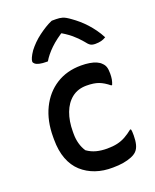

<svg xmlns="http://www.w3.org/2000/svg" viewBox="-152 -902 804 999"><g transform="rotate(-20 250.0 -402.5)"><path d="M322 -545Q348 -545 369 -541.5Q390 -538 406 -531Q422 -524 431 -514Q442 -504 446.5 -490.5Q451 -477 451 -454Q451 -436 448.5 -422Q446 -408 440 -394H435Q407 -417 380.5 -427Q354 -437 313 -437Q265 -437 232 -411Q199 -385 182 -339.5Q165 -294 165 -236V-223Q165 -195 172 -169.5Q179 -144 193 -123Q217 -106 244 -99Q271 -92 303 -92Q335 -92 359.5 -97.5Q384 -103 405.5 -115Q427 -127 448 -144H453Q455 -137 455.5 -129Q456 -121 456 -109Q456 -81 450.5 -59.5Q445 -38 432 -25Q421 -14 401.5 -6Q382 2 356 6.5Q330 11 298 11Q246 12 202.5 -3Q159 -18 126.5 -47.5Q94 -77 76.5 -123Q59 -169 59 -231V-245Q59 -335 92 -402.5Q125 -470 184 -507.5Q243 -545 322 -545ZM259 -816Q265 -816 270 -816Q275 -816 283 -816Q302 -816 318 -811.5Q334 -807 361 -787Q378 -775 395.5 -760Q413 -745 430 -726.5Q447 -708 462.5 -686.5Q478 -665 491 -640Q478 -632 464 -628.5Q450 -625 432 -625Q415 -625 405 -631Q395 -637 380 -657Q360 -681 334 -703Q308 -725 261 -751L317 -737H251L306 -752Q252 -719 219 -687Q186 -655 168 -624H162Q138 -624 122.5 -627.5Q107 -631 99 -637.5Q91 -644 91 -651Q91 -659 97 -672.5Q103 -686 116 -705Q129 -722 145.5 -738.5Q162 -755 181.5 -769.5Q201 -784 220.5 -796Q240 -808 259 -816Z"/></g></svg>

Font: Recursive Casual Medium
Style: Regular
Weight: 500
Version: Version 1.047